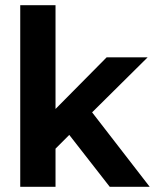

<svg xmlns="http://www.w3.org/2000/svg" viewBox="-20 -720 597 740"><path d="M403 0 247 -200 194 -147V0H58V-700H194V-300L391 -499H549L335 -287L557 0Z"/></svg>

Font: Bai Jamjuree
Style: Bold
Weight: 700
Designer: Katatrad Aksorn Co.,Ltd.
Foundry: Cadson Demak Co.,Ltd.
Version: Version 1.000; ttfautohint (v1.6)